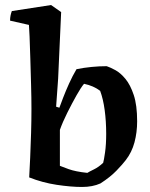

<svg xmlns="http://www.w3.org/2000/svg" viewBox="-20 -731 596 763"><path d="M96 -26Q98 -60 100 -106Q102 -152 103.5 -202Q105 -252 105 -298Q105 -340 103.5 -393.5Q102 -447 100.5 -498.5Q99 -550 97.5 -586.5Q96 -623 95 -632L20 -649Q20 -660 22 -669.5Q24 -679 27 -687L183 -711L223 -683L211 -418L203 -307L216 -303Q221 -317 231 -343Q241 -369 254.5 -399Q268 -429 284 -456Q313 -462 344 -465Q375 -468 404 -468Q419 -463 439 -452Q459 -441 478.5 -417.5Q498 -394 511.5 -353.5Q525 -313 525 -249Q525 -205 514.5 -165.5Q504 -126 480 -95Q468 -79 443 -53Q418 -27 379 -2Q348 12 306 12Q262 12 205.5 3.5Q149 -5 96 -26ZM327 -44Q335 -49 353.5 -58Q372 -67 390 -84Q393 -94 397.5 -125.5Q402 -157 402 -199Q402 -249 396 -293.5Q390 -338 378 -370Q352 -390 314 -398Q302 -384 284 -352Q266 -320 247.5 -283Q229 -246 218 -215V-72Q225 -69 252.5 -59Q280 -49 327 -44Z"/></svg>

Font: Labrada SemiBold
Style: Regular
Weight: 600
Designer: Mercedes Jáuregui
Foundry: Omnibus-Type Team
Version: Version 1.000; ttfautohint (v1.8.4.7-5d5b)